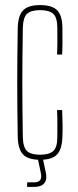

<svg xmlns="http://www.w3.org/2000/svg" viewBox="-20 -625 308 757"><path d="M205 -410Q206 -431 206.2 -449Q206.5 -467 206.2 -483Q206 -499 206 -514Q206 -556 190 -570.5Q174 -585 138 -585Q102 -585 86.5 -570.5Q71 -556 70 -514Q69 -450.5 68.5 -399Q68 -347.5 68 -299.5Q68 -251.5 68.5 -200Q69 -148.5 70 -85Q71 -44 86.5 -29.5Q102 -15 138 -15Q174 -15 190 -29.5Q206 -44 206 -85Q206 -108.5 206.2 -134Q206.5 -159.5 205 -191H225Q226.5 -159 226.8 -133Q227 -107 226 -85Q224.5 -37 205 -16Q185.5 5 138 5Q91 5 71 -16Q51 -37 50 -85Q49 -138.5 48.5 -192.2Q48 -246 48 -299.5Q48 -353 48.5 -406.8Q49 -460.5 50 -514Q51 -563 71 -584Q91 -605 138 -605Q185.5 -605 205.8 -584Q226 -563 226 -514Q226 -493 226.2 -467.8Q226.5 -442.5 225 -410ZM87 112V94H114Q132 94 138.5 84.8Q145 75.5 141 57L129 0H149L161 57Q166.5 83 154.5 97.5Q142.5 112 114 112Z"/></svg>

Font: Big Shoulders Thin
Style: Regular
Weight: 100
Designer: Patric King
Foundry: XO Type Co
Version: Version 2.002